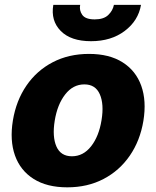

<svg xmlns="http://www.w3.org/2000/svg" viewBox="-20 -780 659 810"><path d="M263.8 10.3Q177.9 10.3 121.8 -25.2Q65.7 -60.7 43.1 -124.3Q20.6 -187.9 34.4 -272Q48.3 -355.8 91.6 -419Q134.9 -482.2 202.4 -517.4Q269.9 -552.6 355.5 -552.6Q441.4 -552.6 497.3 -517Q553.3 -481.5 576 -418Q598.7 -354.4 584.9 -269.9Q571 -186.4 527.5 -123.2Q484 -60 416.7 -24.9Q349.4 10.3 263.8 10.3ZM283.4 -120.7Q331.3 -120.7 364.3 -162.8Q397.4 -204.9 408.4 -273.4Q419.4 -340.6 401.1 -382.3Q382.8 -424 335.9 -424Q288 -424 255 -381.6Q221.9 -339.1 210.9 -271Q199.9 -203.5 218 -162.1Q236.2 -120.7 283.4 -120.7ZM460.6 -759.6H574.9Q563.6 -692.8 506.2 -649.5Q448.9 -606.2 364 -606.2Q278.8 -606.2 236.2 -649.5Q193.5 -692.8 204.9 -759.6H318.2Q313.6 -736.2 327.1 -717.2Q340.6 -698.2 379.6 -698.2Q417.6 -698.2 436.8 -716.8Q456 -735.4 460.6 -759.6Z"/></svg>

Font: Inter UI Extra Bold
Style: Italic
Weight: 800
Italic angle: 9.39999°
Designer: Rasmus Andersson
Foundry: rsms
Version: 3.2;8d6f07862